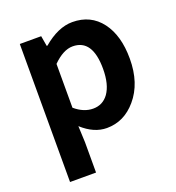

<svg xmlns="http://www.w3.org/2000/svg" viewBox="-141 -686 926 1013"><g transform="rotate(-20 322.0 -179.5)"><path d="M79 -560H199L209 -502H213Q298 -574 378 -574Q481 -574 540 -496Q598 -419 598 -289Q598 -151 525 -66Q457 14 360 14Q288 14 221 -47L225 45V215H79ZM413 -151Q447 -199 447 -287Q447 -453 336 -453Q283 -453 225 -395V-149Q274 -107 327 -107Q381 -107 413 -151Z"/></g></svg>

Font: `nÑOS-|
Style: Bold
Weight: 700
Designer: Ryoko NISHIZUKA ¬âXZm¬º[P (kana & ideographs); Paul D. Hunt (Latin, Greek & Cyrillic); Wenlong ZHANG _ e¬á¬ü¬ô (bopomof
Foundry: Adobe Systems Incorporated
Version: Version 1.00 June 24, 2014, initial release